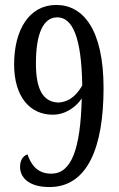

<svg xmlns="http://www.w3.org/2000/svg" viewBox="-20 -744 482 775"><path d="M180 11C335 11 398 -153 398 -388C398 -626 315 -724 207 -724C98 -724 37 -624 37 -484C37 -352 102 -281 193 -281C248 -281 291 -317 310 -347C305 -141 268 -43 187 -43C130 -43 105 -80 91 -121C71 -114 61 -95 61 -70C61 -30 93 11 180 11ZM215 -330C153 -333 125 -384 125 -488C125 -607 154 -674 211 -674C273 -674 309 -593 312 -399C296 -372 269 -333 215 -330Z"/></svg>

Font: Noto Serif Myanmar ExtCond
Style: Regular
Weight: 400
Width: 2
Designer: Ben Mitchell and the Monotype Design Team
Foundry: Monotype Imaging Inc.
Version: Version 2.106